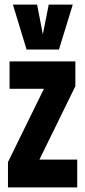

<svg xmlns="http://www.w3.org/2000/svg" viewBox="-20 -809 366 829"><path d="M14.4 0V-109L169.6 -425.6H21.2V-544H305.4V-436.8L150.2 -119.8H313.4V0ZM294.2 -789 234.6 -595H94.8L35.8 -789H140.2L165 -660.6L190.4 -789Z"/></svg>

Font: Georama ExtraCondensed Thin
Style: Regular
Weight: 100
Width: 2
Designer: Jean-Baptiste Levee
Foundry: Production Type
Version: Version 1.001